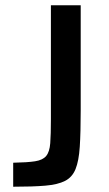

<svg xmlns="http://www.w3.org/2000/svg" viewBox="-20 -708 412 728"><path d="M30 0V-91Q84 -92 113 -96.5Q142 -101 155 -116.5Q168 -132 170.5 -165Q173 -198 173 -256V-688H286V-289Q286 -206 282.5 -152Q279 -98 266.5 -67Q254 -36 226.5 -22Q199 -8 151.5 -4Q104 0 30 0Z"/></svg>

Font: Saira Thin Medium
Style: Regular
Weight: 500
Version: Version 1.101